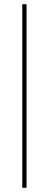

<svg xmlns="http://www.w3.org/2000/svg" viewBox="-20 -798 230 904"><path d="M105 86H85V-778H105Z"/></svg>

Font: Fz Poppins Thin
Style: Regular
Weight: 100
Designer: Ninad Kale (Devanagari), Jonny Pinhorn (Latin)
Foundry: Indian Type Foundry
Version: Vit hóa bi Vntype.Com & FontZin.Com